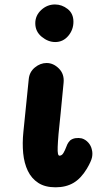

<svg xmlns="http://www.w3.org/2000/svg" viewBox="-20 -816 423 838"><path d="M105.5 -471Q108.5 -502 132.2 -521.5Q156 -541 183.5 -541Q213 -541 237.2 -516.8Q261.5 -492.5 257.5 -454L244.5 -320Q238.5 -267 235.5 -231.5Q232.5 -196 231.8 -175Q231 -154 233 -145.2Q235 -136.5 239.5 -136.5Q250 -136.5 257 -148.5Q264 -160.5 269 -174.2Q274 -188 278.5 -194L286 -203Q296 -211 309.8 -213Q323.5 -215 337 -212Q353.5 -207 365.5 -193.5Q377.5 -180 381 -162.5Q385 -148 381.8 -130.2Q378.5 -112.5 359 -79.5Q333 -36.5 300.2 -17.5Q267.5 1.5 222.5 1.5Q176.5 1.5 147 -17.8Q117.5 -37 101.5 -70.2Q85.5 -103.5 81.2 -147.2Q77 -191 82 -239.5ZM221 -632.5Q190 -632.5 162 -655.5Q134 -678.5 134 -714.5Q134 -748.5 160 -772.5Q186 -796.5 220 -796.5Q250 -796.5 275.2 -776.8Q300.5 -757 300.5 -721Q300.5 -686 277.8 -659.2Q255 -632.5 221 -632.5Z"/></svg>

Font: Edu NSW ACT Hand Pre
Style: Regular
Weight: 400
Designer: Tina and Corey Anderson, Eben Sorkin, Mirko Velimirovic
Foundry: Sorkin Type Co.
Version: Version 2.000